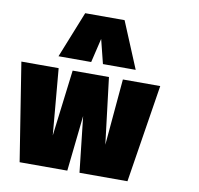

<svg xmlns="http://www.w3.org/2000/svg" viewBox="-103 -1118 1271 1226"><g transform="rotate(10 532.5 -505.0)"><path d="M451.7 -360.8 412.6 0H103.5L2.9 -634.8H244.6L282.2 -205.1L335.4 -634.8H570.8L623 -205.1L661.1 -634.8H903.3L802.7 0H491.7ZM606 -1009.8 731 -709.5H518.6L479.5 -865.7L442.4 -709.5H230.5L350.6 -1009.8Z"/></g></svg>

Font: Coda Caption ExtraBold
Style: Regular
Weight: 800
Designer: vernon adams
Foundry: vernon adams
Version: Version 1.002